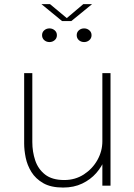

<svg xmlns="http://www.w3.org/2000/svg" viewBox="-20 -876 630 906"><path d="M278 9Q220 9 184 -11.8Q148 -32.5 128.2 -64.5Q108.5 -96.5 101.2 -132.2Q94 -168 94 -198.5Q94 -217.5 94 -238.2Q94 -259 94 -279V-531H132.5V-281Q132.5 -261.5 132.5 -242.2Q132.5 -223 132.5 -205.5Q132.5 -160 146.2 -119Q160 -78 193 -52.2Q226 -26.5 283 -26.5Q335 -26.5 375.8 -53Q416.5 -79.5 439.8 -121.2Q463 -163 463 -209L489 -198.5Q489 -163 475 -126.5Q461 -90 434 -59.2Q407 -28.5 367.8 -9.8Q328.5 9 278 9ZM463 0V-531H501.5V0ZM213.5 -677.5Q199 -677.5 188.8 -686.5Q178.5 -695.5 178.5 -710Q178.5 -724 188.8 -733Q199 -742 213.5 -742Q227.5 -742 238 -733Q248.5 -724 248.5 -710Q248.5 -695.5 238 -686.5Q227.5 -677.5 213.5 -677.5ZM377 -677.5Q362.5 -677.5 352.2 -686.5Q342 -695.5 342 -710Q342 -724 352.2 -733Q362.5 -742 377 -742Q391 -742 401.5 -733Q412 -724 412 -710Q412 -695.5 401.5 -686.5Q391 -677.5 377 -677.5ZM175.5 -856.5H216L302.5 -784.5H288L373 -856.5H414.5L316.5 -776.5H273Z"/></svg>

Font: Epilogue ExtraLight
Style: Regular
Weight: 250
Designer: Tyler Finck
Foundry: Etcetera Type Co
Version: Version 2.112